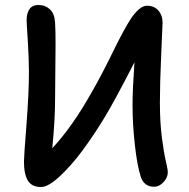

<svg xmlns="http://www.w3.org/2000/svg" viewBox="-20 -772 759 771"><path d="M145 -21Q107.9 -21 92 -46.6Q76.2 -72.3 76.2 -124Q76.2 -142.6 86.2 -270.5Q96.2 -398.4 96.2 -483.9Q96.2 -536.1 91.6 -608.2Q86.9 -680.2 86.9 -690.9Q86.9 -719.2 98.6 -735.6Q110.4 -752 133.8 -752Q161.6 -752 180.4 -734.6Q199.2 -717.3 201.2 -680.2Q203.1 -647.5 203.1 -597.7Q203.1 -547.9 202.1 -479Q201.2 -410.2 201.2 -374Q201.2 -291.5 189.9 -176.8Q269 -261.2 346.2 -397.9Q368.7 -436.5 393.6 -484.6Q418.5 -532.7 435.5 -567.9Q452.6 -603 471.9 -639.2Q491.2 -675.3 506.3 -698Q521.5 -720.7 538.1 -734.9Q554.7 -749 570.8 -749Q598.6 -749 615.7 -730Q632.8 -710.9 632.8 -680.2Q632.8 -671.9 627.4 -554Q622.1 -436 622.1 -360.8Q622.1 -280.3 630.1 -219Q638.2 -157.7 646 -124.8Q653.8 -91.8 653.8 -80.1Q653.8 -59.1 636.5 -40.5Q619.1 -22 599.1 -22Q559.6 -22 545.9 -60.1Q530.8 -106.4 521.5 -190.2Q512.2 -273.9 512.2 -352.1Q512.2 -411.6 520 -522Q436 -358.4 396 -293.9Q355 -226.6 310.8 -167Q266.6 -107.4 220.2 -64.2Q173.8 -21 145 -21Z"/></svg>

Font: Shantell Sans Bouncy
Style: Regular
Weight: 500
Designer: Stephen Nixon, Anya Danilova, Shantell Martin
Foundry: Arrow Type
Version: Version 1.006;[9816181b4]